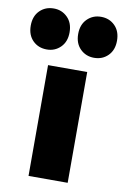

<svg xmlns="http://www.w3.org/2000/svg" viewBox="-131 -827 576 879"><g transform="rotate(10 156.5 -387.5)"><path d="M65.5 0V-515H247.5V0ZM47 -584.5Q7.5 -584.5 -18.2 -610.2Q-44 -636 -44 -679.5Q-44 -723.5 -18.2 -749.2Q7.5 -775 47 -775Q84.5 -775 110.5 -749.2Q136.5 -723.5 136.5 -679.5Q136.5 -636 110.5 -610.2Q84.5 -584.5 47 -584.5ZM266.5 -584.5Q228.5 -584.5 202.5 -610.2Q176.5 -636 176.5 -679.5Q176.5 -723.5 202.5 -749.2Q228.5 -775 266.5 -775Q305.5 -775 331.2 -749.2Q357 -723.5 357 -679.5Q357 -636 331.2 -610.2Q305.5 -584.5 266.5 -584.5Z"/></g></svg>

Font: Geologica Cursive ExtraBold
Style: Regular
Weight: 800
Designer: Sindre Bremnes, Frode Helland
Foundry: Monokrom Skriftforlag AS
Version: Version 1.010;gftools[0.9.28]